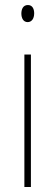

<svg xmlns="http://www.w3.org/2000/svg" viewBox="-20 -744 217 764"><path d="M91 -724C71 -724 65 -706 65 -690C65 -672 73 -656 90 -656C106 -656 116 -670 116 -691C116 -707 110 -724 91 -724ZM103 -527H77V0H103Z"/></svg>

Font: Noto Sans Khmer UI ExtraCondensed Thin
Style: Regular
Weight: 100
Width: 2
Designer: Danh Hong and the Monotype Design Team
Foundry: Monotype Imaging Inc.
Version: Version 2.002